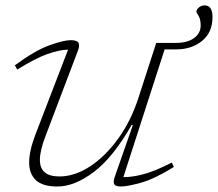

<svg xmlns="http://www.w3.org/2000/svg" viewBox="-20 -668 792 698"><path d="M397.5 -26 463 -213.5H458.5Q391 -95.5 321 -42.8Q251 10 189 10Q134.5 10 110.2 -13.2Q86 -36.5 86 -77.5Q86 -120 110 -182L227.5 -487.5Q196 -487 152.2 -471.5Q108.5 -456 42.5 -415L34 -430.5Q106.5 -484 158.8 -503Q211 -522 237 -522Q259.5 -522 265.2 -512.8Q271 -503.5 263 -483L145.5 -173.5Q125 -120.5 125 -86.5Q125 -26.5 196 -26.5Q251.5 -26.5 307.2 -63Q363 -99.5 409.5 -163.8Q456 -228 483 -311.5L548 -512H619Q662 -512 685.8 -529.8Q709.5 -547.5 709.5 -575Q709.5 -598.5 701.8 -610.5Q694 -622.5 694 -625Q694 -633.5 703.2 -641Q712.5 -648.5 723.5 -648.5Q752.5 -648.5 752.5 -606Q752.5 -550 714.5 -519.2Q676.5 -488.5 621.5 -488.5H578.5L428.5 -24Q458 -23.5 500 -34.2Q542 -45 604.5 -77L612 -61Q542 -17.5 492.5 -3.8Q443 10 419 10Q400.5 10 395.5 2Q390.5 -6 397.5 -26Z"/></svg>

Font: Newsreader 6pt ExtraLight
Style: Italic
Weight: 275
Italic angle: -17°
Designer: Hugues Gentile
Foundry: Production Type
Version: Version 1.003; ttfautohint (v1.8.3)